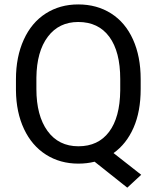

<svg xmlns="http://www.w3.org/2000/svg" viewBox="-20 -741 728 881"><path d="M625.5 -332.5Q625.5 -229.5 592.8 -155Q560.1 -80.6 501 -38.6L627.9 61L564 120.1L414.1 1Q378.9 9.8 339.8 9.8Q255.9 9.8 190.9 -31.5Q126 -72.8 90.1 -149.2Q54.2 -225.6 53.2 -326.2V-377.4Q53.2 -480 88.9 -558.6Q124.5 -637.2 189.7 -679Q254.9 -720.7 338.9 -720.7Q424.8 -720.7 490 -679.2Q555.2 -637.7 590.3 -559.8Q625.5 -481.9 625.5 -377.9ZM531.7 -378.4Q531.7 -503.9 481.7 -572Q431.6 -640.1 338.9 -640.1Q250.5 -640.1 199.5 -572.5Q148.4 -504.9 147 -384.8V-332.5Q147 -210.4 198 -140.1Q249 -69.8 339.8 -69.8Q430.7 -69.8 480.5 -136Q530.3 -202.1 531.7 -325.7Z"/></svg>

Font: Vazir UI
Style: Regular-UI
Weight: 400
Designer: Saber Rastikerdar
Foundry: Saber Rastikerdar
Version: Version 30.1.0